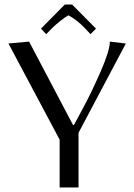

<svg xmlns="http://www.w3.org/2000/svg" viewBox="-20 -824 590 844"><path d="M296.9 -804.2 401.9 -698.2 377.9 -673.8 352.1 -701.2Q320.3 -734.9 280.8 -756.8Q269.5 -751 246.8 -733.2Q224.1 -715.3 210 -701.2L183.1 -673.8L160.2 -698.2L265.1 -804.2ZM17.1 -632.8 107.9 -641.1 300.8 -274.9H305.2L347.2 -353Q381.8 -417 422.4 -509.5Q462.9 -602.1 462.9 -641.1L533.2 -632.8L325.2 -240.2V0H242.2V-210Z"/></svg>

Font: Resagokr
Style: Regular
Weight: 500
Designer: gluk
Foundry: gluk
Version: Version 0.95